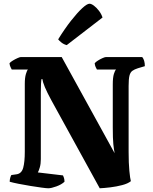

<svg xmlns="http://www.w3.org/2000/svg" viewBox="-20 -1010 822 1030"><path d="M239 0Q230 0 203.5 -3.5Q177 -7 143.5 -12.5Q110 -18 79.5 -24Q49 -30 32 -35Q32 -46 35 -56.5Q38 -67 41 -71L69 -75Q96 -79 104.5 -110Q113 -141 113 -196V-560Q113 -593 119 -613Q125 -633 130 -637H43Q41 -641 36.5 -650Q32 -659 31 -671Q37 -678 49.5 -685.5Q62 -693 74.5 -698.5Q87 -704 92 -704H311L595 -188Q591 -208 588 -236.5Q585 -265 585 -327V-557Q585 -594 591 -613.5Q597 -633 603 -637H500Q497 -642 493 -650.5Q489 -659 488 -671Q494 -678 506 -685.5Q518 -693 530.5 -698.5Q543 -704 549 -704H743Q757 -687 757 -655L720 -644Q701 -638 690 -630Q679 -622 674.5 -604Q670 -586 670 -549V-196Q670 -134 674 -93Q678 -52 682 -38Q666 -25 635.5 -17Q605 -9 572 -5Q539 -1 515 0L255 -473Q210 -556 208 -585H202Q201 -578 200 -560.5Q199 -543 199 -514V-156Q199 -131 193.5 -112Q188 -93 183 -85L318 -69Q320 -65 323 -56Q326 -47 326 -35Q310 -20 282.5 -10Q255 0 239 0ZM338 -768Q322 -772 309.5 -782Q297 -792 292 -799Q328 -857 361.5 -899.5Q395 -942 421 -966Q447 -990 460 -990Q470 -990 484 -979.5Q498 -969 511 -952Q524 -935 530 -916Z"/></svg>

Font: Texturina 72pt Black
Style: Regular
Weight: 900
Designer: Guillermo Torres Carreño
Foundry: Omnibus-Type
Version: Version 1.002; ttfautohint (v1.8.3)